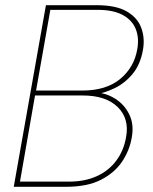

<svg xmlns="http://www.w3.org/2000/svg" viewBox="-20 -720 591 740"><path d="M33 0 157 -700H352Q427 -700 468.5 -676Q510 -652 524.5 -612.5Q539 -573 531 -528Q521 -471 491 -435Q461 -399 421.5 -380Q382 -361 342 -355L343 -364Q386 -363 422.5 -340.5Q459 -318 478 -279.5Q497 -241 488 -191Q480 -142 451.5 -98.5Q423 -55 370 -27.5Q317 0 233 0ZM57 -20H246Q306 -20 352 -40.5Q398 -61 427.5 -100Q457 -139 466 -192Q479 -263 433.5 -307.5Q388 -352 299 -352H115ZM119 -371H297Q389 -371 443 -415.5Q497 -460 509 -530Q517 -574 503 -608.5Q489 -643 452.5 -662.5Q416 -682 357 -682H174Z"/></svg>

Font: DM Sans 12pt Thin
Style: Italic
Weight: 250
Italic angle: -10°
Version: Version 4.004;gftools[0.9.30]